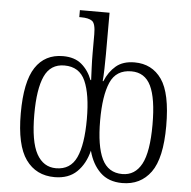

<svg xmlns="http://www.w3.org/2000/svg" viewBox="-54 -814 873 877"><g transform="rotate(5 382.5 -375.0)"><path d="M228 10Q143 10 96 -55.5Q49 -121 49 -267Q49 -412 92.5 -478Q136 -544 219 -544Q272 -544 304 -517Q336 -490 353 -446H356Q355 -470 353.5 -503.5Q352 -537 352 -568V-656Q352 -705 336 -716.5Q320 -728 285 -728H277V-760H413V-569Q413 -538 412 -502Q411 -466 409 -446H412Q430 -490 462 -517Q494 -544 547 -544Q627 -544 671.5 -480.5Q716 -417 716 -267Q716 -119 669 -54.5Q622 10 538 10Q475 10 437 -27Q399 -64 383 -125Q368 -64 330 -27Q292 10 228 10ZM231 -31Q297 -31 324.5 -90.5Q352 -150 352 -267Q352 -380 325 -441Q298 -502 229 -502Q165 -502 138 -443Q111 -384 111 -268Q111 -143 142 -87Q173 -31 231 -31ZM535 -31Q593 -31 623 -86.5Q653 -142 653 -268Q653 -388 625.5 -445Q598 -502 536 -502Q466 -502 439.5 -441Q413 -380 413 -267Q413 -149 441.5 -90Q470 -31 535 -31Z"/></g></svg>

Font: Noto Serif Condensed Light
Style: Regular
Weight: 300
Width: 3
Designer: Monotype Design Team
Foundry: Monotype Imaging Inc.
Version: Version 2.013